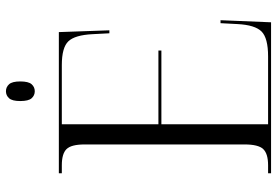

<svg xmlns="http://www.w3.org/2000/svg" viewBox="-163 -769 932 646"><g transform="rotate(-90 303.0 -446.0)"><path d="M43 0V-10H70Q109 -10 124.5 -26.5Q140 -43 140 -89V-627Q140 -672 124.5 -688Q109 -704 70 -704H43V-714H518L524 -544H514L511 -601Q508 -660 487 -682Q466 -704 407 -704H208V-379H456V-369H208V-10H436Q498 -10 520 -32Q542 -54 545 -113L548 -170H558L551 0ZM319 -795Q305 -795 295.5 -805.5Q286 -816 286 -844Q286 -871 295.5 -881.5Q305 -892 319 -892Q333 -892 342.5 -881.5Q352 -871 352 -844Q352 -816 342.5 -805.5Q333 -795 319 -795Z"/></g></svg>

Font: Noto Serif Display Light
Style: Regular
Weight: 300
Designer: Monotype Design Team
Foundry: Monotype Imaging Inc.
Version: Version 2.009